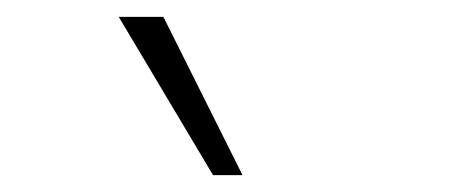

<svg xmlns="http://www.w3.org/2000/svg" viewBox="-20 -761 540 228"><path d="M233 -553 121 -741H174L268 -553Z"/></svg>

Font: Nunito Sans 10pt SemiCondensed ExtraLight
Style: Regular
Weight: 250
Width: 4
Designer: Vernon Adams
Foundry: Vernon Adams
Version: Version 3.101;gftools[0.9.27]